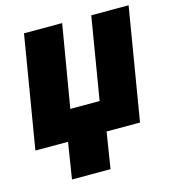

<svg xmlns="http://www.w3.org/2000/svg" viewBox="-116 -636 815 902"><g transform="rotate(-15 292.0 -185.0)"><path d="M591.8 -545.9 501 0H338.4L310.5 175.8H123L150.9 0H-7.8L83 -545.9H268.6L201.2 -146.5H343.8L410.2 -545.9Z"/></g></svg>

Font: Inter Tight Black
Style: Italic
Weight: 900
Italic angle: -9.39999°
Designer: Rasmus Andersson
Foundry: rsms
Version: Version 3.004; ttfautohint (v1.8.4.7-5d5b)